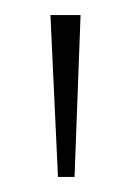

<svg xmlns="http://www.w3.org/2000/svg" viewBox="-20 -734 174 255"><path d="M57 -499 47 -714H87L79 -499Z"/></svg>

Font: Noto Serif Hebrew Thin
Style: Regular
Weight: 250
Version: Version 2.003